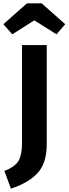

<svg xmlns="http://www.w3.org/2000/svg" viewBox="-33 -960 408 1142"><path d="M40 -756 -13 -816 127 -940H215L355 -816L303 -756L171 -839ZM245 -692V-103Q245 12 189.5 70.5Q134 129 32 162L-7 57Q57 32 77.5 -4Q98 -40 98 -108V-692Z"/></svg>

Font: Fira Sans SemiBold
Style: Regular
Weight: 600
Designer: bBox Type GmbH & Carrois Corporate GbR & Edenspiekermann AG
Foundry: bBox Type GmbH & Carrois Corporate GbR & Edenspiekermann AG
Version: Version 4.301;PS 004.301;hotconv 1.0.88;makeotf.lib2.5.64775